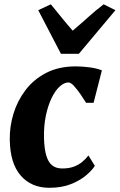

<svg xmlns="http://www.w3.org/2000/svg" viewBox="-20 -884 570 914"><path d="M215 10Q129.5 10 78.8 -48Q28 -106 26.5 -219.5Q25.5 -281.5 44.2 -343Q63 -404.5 101.8 -455.5Q140.5 -506.5 200.2 -537.2Q260 -568 340.5 -568Q370.5 -568 405.8 -563.5Q441 -559 465 -549L425.5 -394.5H390Q379 -412 363.5 -434.8Q348 -457.5 332.5 -474.5Q317 -491.5 306 -491.5Q285.5 -491.5 264.2 -472.2Q243 -453 225.8 -417.5Q208.5 -382 198.2 -333Q188 -284 189.5 -225Q191 -173.5 200.8 -142Q210.5 -110.5 229 -96.2Q247.5 -82 276.5 -82Q308 -82 331 -90.5Q354 -99 371 -113Q388 -127 401 -144L431.5 -94.5Q418.5 -73.5 389.5 -49Q360.5 -24.5 316.8 -7.2Q273 10 215 10ZM270 -628 162 -835.5 222 -863.5Q247 -833.5 272.8 -801.2Q298.5 -769 326 -738Q363 -769 398.5 -801.2Q434 -833.5 473.5 -863.5L529.5 -835.5L355.5 -628Z"/></svg>

Font: Merriweather Light 18pt Black
Style: Italic
Weight: 900
Italic angle: -7.8°
Version: Version 2.101